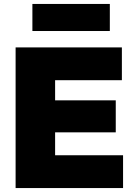

<svg xmlns="http://www.w3.org/2000/svg" viewBox="-20 -952 679 972"><path d="M59 0H603V-166H259V-282H566V-444H259V-546H597V-712H59ZM144 -795H536V-932H144Z"/></svg>

Font: MV Cash Black
Style: Regular
Weight: 900
Designer: Rodrigo Fuenzalida
Foundry: fragTYPE
Version: Version 1.100;Glyphs 3.1.2 (3151)